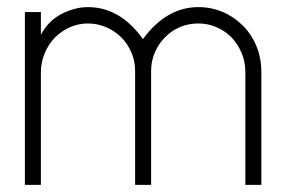

<svg xmlns="http://www.w3.org/2000/svg" viewBox="-20 -520 805 540"><path d="M670 0V-319Q670 -346 659.5 -371Q649 -396 631 -415Q613 -433 589 -443.5Q565 -454 538 -454Q483 -454 444 -415Q426 -397 415.5 -372.5Q405 -348 405 -321V0H360V-321Q360 -348 349.5 -372.5Q339 -397 321 -415Q303 -433 278.5 -443.5Q254 -454 227 -454Q201 -454 177 -443.5Q153 -433 134 -414Q116 -395 105.5 -369.5Q95 -344 95 -317V0H50V-486H95V-422Q116 -462 153.5 -481Q191 -500 227 -500Q318 -500 382 -410Q448 -500 538 -500Q574 -500 606 -486.5Q638 -473 663 -448Q688 -423 701.5 -389.5Q715 -356 715 -319V0Z"/></svg>

Font: Sulphur Point Light
Style: Regular
Weight: 300
Designer: Noponies / Dale Sattler
Foundry: Noponies
Version: Version 1.000; ttfautohint (v1.8)